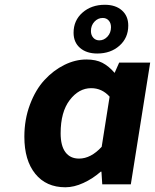

<svg xmlns="http://www.w3.org/2000/svg" viewBox="-20 -772 649 804"><path d="M387.2 -547.9Q342.3 -547.9 315.2 -571.3Q288.1 -594.7 288.1 -634.8Q288.1 -686.5 325.4 -719.2Q362.8 -752 418.9 -752Q463.9 -752 490.5 -728.5Q517.1 -705.1 517.1 -665Q517.1 -613.3 480.2 -580.6Q443.4 -547.9 387.2 -547.9ZM396 -603Q415.5 -603 430.2 -618.9Q444.8 -634.8 444.8 -658.2Q444.8 -675.3 435.3 -686Q425.8 -696.8 410.2 -696.8Q390.1 -696.8 375.5 -681.2Q360.8 -665.5 360.8 -642.1Q360.8 -625 370.6 -614Q380.4 -603 396 -603ZM253.9 12.2Q173.3 12.2 127.7 -44.2Q82 -100.6 82 -199.2Q82 -272 105.5 -334.2Q128.9 -396.5 166.3 -437Q203.6 -477.5 249.5 -500.2Q295.4 -522.9 341.8 -522.9Q381.8 -522.9 408.7 -509Q435.5 -495.1 460 -466.8L479 -509.8H608.9L527.8 0H408.2L404.8 -53.2H401.9Q368.7 -23.9 329.3 -5.9Q290 12.2 253.9 12.2ZM311 -107.9Q360.4 -107.9 405.8 -157.2L439 -367.2Q407.2 -402.8 361.8 -402.8Q310.1 -402.8 272 -353Q233.9 -303.2 233.9 -213.9Q233.9 -161.6 253.9 -134.8Q273.9 -107.9 311 -107.9Z"/></svg>

Font: Office Code Pro D Bold Italic
Style: Regular
Weight: 700
Italic angle: -9°
Designer: Nathan Rutzky & Paul D. Hunt
Foundry: Adobe Systems Incorporated
Version: Version 1.004;PS 001.004;hotconv 1.0.70;makeotf.lib2.5.58329